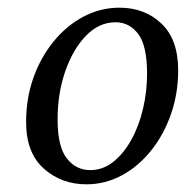

<svg xmlns="http://www.w3.org/2000/svg" viewBox="-20 -469 493 500"><path d="M205 11Q140 11 94 -30Q48 -71 48 -151Q48 -213 67 -266.5Q86 -320 120 -361.5Q154 -403 198 -426Q242 -449 291 -449Q357 -449 400.5 -407.5Q444 -366 444 -286Q444 -226 425.5 -172.5Q407 -119 374 -77.5Q341 -36 297.5 -12.5Q254 11 205 11ZM215 -26Q248 -26 275 -47.5Q302 -69 322 -105Q342 -141 352.5 -186Q363 -231 363 -277Q363 -350 340 -380.5Q317 -411 281 -411Q238 -411 204 -376Q170 -341 150 -283.5Q130 -226 130 -158Q130 -87 154 -56.5Q178 -26 215 -26Z"/></svg>

Font: Lisu Bosa
Style: Italic
Weight: 400
Italic angle: -19°
Designer: David Morse, Annie Olsen, Victor Gaultney, Frank Grießhammer (Latin)
Foundry: SIL International
Version: Version 2.000